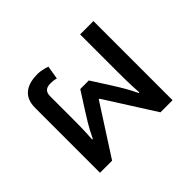

<svg xmlns="http://www.w3.org/2000/svg" viewBox="-120 -707 887 887"><g transform="rotate(-45 324.0 -263.5)"><path d="M86 0H165L322 -244H326L481 0H560V-517H473V-270C473 -232 473 -193 477 -134H473C454 -174 436 -205 404 -255L351 -338H295L242 -255C222 -223 199 -189 173 -134H169C173 -193 173 -232 173 -270V-412C173 -439 184 -454 217 -454C225 -454 240 -453 253 -449L264 -515C247 -522 220 -527 205 -527C143 -527 86 -505 86 -424Z"/></g></svg>

Font: Noto Sans Thai UI
Style: Regular
Weight: 400
Designer: Monotype Design Team
Foundry: Monotype Imaging Inc.
Version: Version 1.901